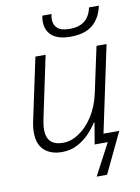

<svg xmlns="http://www.w3.org/2000/svg" viewBox="-99 -813 772 1055"><g transform="rotate(-10 287.0 -285.5)"><path d="M346 -606Q277 -606 243 -635Q209 -664 209 -715Q209 -723 210 -732Q211 -741 213 -747H264Q262 -739 261 -732Q260 -725 260 -719Q260 -686 281 -667.5Q302 -649 349 -649Q453 -649 473 -747H528Q514 -680 470.5 -643Q427 -606 346 -606ZM353 176 446 0H373L393 -119H389Q371 -90 343 -60.5Q315 -31 276.5 -10.5Q238 10 190 10Q128 10 91.5 -23Q55 -56 55 -122Q55 -139 57.5 -158.5Q60 -178 65 -198L136 -532H193L121 -191Q113 -154 113 -128Q113 -39 204 -39Q249 -39 293 -68Q337 -97 372 -151Q407 -205 423 -280L477 -532H533L431 -50H519L411 176Z"/></g></svg>

Font: Noto Sans Light
Style: Italic
Weight: 300
Italic angle: -12°
Designer: Monotype Design Team
Foundry: Monotype Imaging Inc.
Version: Version 2.013; ttfautohint (v1.8.4.7-5d5b)